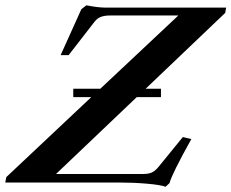

<svg xmlns="http://www.w3.org/2000/svg" viewBox="-81 -692 877 728"><path d="M196.8 -323.7V-355.5H299.3L595.2 -633.3H336.9Q316.9 -633.3 302.5 -628.4Q288.1 -623.5 276.9 -608.9L179.2 -482.9H148.9L227.5 -657.2L246.6 -671.9Q289.6 -663.1 320.8 -663.1H776.4L772.9 -643.1L471.2 -355.5H529.3V-323.7H437.5L131.3 -32.2H460.9Q482.4 -32.2 495.4 -38.3Q508.3 -44.4 521.5 -61L612.3 -172.4L644.5 -164.6Q569.8 -30.8 562 2L546.9 16.1Q526.9 8.8 475.1 4.4Q423.3 0 367.7 0H-61L-57.1 -20.5L265.1 -323.7Z"/></svg>

Font: Elstob SemiBold
Style: Italic
Weight: 600
Italic angle: -20°
Designer: Peter S. Baker
Version: Version 1.015